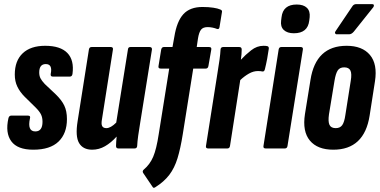

<svg xmlns="http://www.w3.org/2000/svg" viewBox="-20 -723 1851 935"><path d="M142 6Q65 6 35 -35Q5 -76 21 -147Q24 -160 35 -160H116Q130 -160 126 -147Q112 -83 152 -83Q187 -83 187 -130Q187 -151 179.5 -166Q172 -181 153 -200L100 -252Q77 -275 64.5 -301Q52 -327 52 -360Q52 -427 90.5 -463.5Q129 -500 200 -500Q274 -500 308 -465Q342 -430 333 -363Q331 -350 320 -350H237Q225 -350 227 -363Q237 -411 203 -411Q171 -411 171 -370Q171 -354 177 -342Q183 -330 198 -314L251 -264Q280 -236 293 -209Q306 -182 306 -143Q306 -73 265 -33.5Q224 6 142 6Z M429 6Q384 6 365 -26.5Q346 -59 358 -133L413 -482Q415 -494 426 -494H519Q532 -494 530 -482L477 -145Q472 -119 477.5 -109Q483 -99 498 -99Q519 -99 546 -126L603 -482Q604 -494 615 -494H708Q721 -494 720 -482L663 -127Q657 -91 653 -62.5Q649 -34 648 -12Q647 0 635 0H557Q545 0 545 -12Q545 -22 546 -33.5Q547 -45 548 -58Q521 -28 491.5 -11Q462 6 429 6Z M938 -494H998Q1011 -494 1009 -482L995 -402Q993 -389 982 -389H921L870 -69Q859 0 844.5 47.5Q830 95 804.5 128.5Q779 162 736 189Q727 195 723 187L677 119Q672 110 680 103Q710 78 726 40.5Q742 3 753 -70L804 -389H763Q749 -389 752 -402L765 -482Q768 -494 778 -494H820L829 -544Q841 -619 873 -654Q905 -689 966 -689Q996 -689 1018.5 -685.5Q1041 -682 1052 -677Q1063 -673 1061 -665L1049 -591Q1047 -579 1037 -582Q1027 -586 1015 -588.5Q1003 -591 991 -591Q969 -591 959 -578.5Q949 -566 944 -535Z M994 0Q981 0 983 -12L1039 -367Q1045 -403 1049 -432Q1053 -461 1054 -482Q1055 -494 1067 -494H1145Q1157 -494 1157 -482Q1157 -472 1156 -458.5Q1155 -445 1153 -432Q1175 -456 1203 -478Q1231 -500 1263 -500Q1276 -500 1283 -498Q1290 -495 1289 -486Q1286 -463 1281 -436.5Q1276 -410 1270 -386Q1267 -373 1257 -375Q1253 -376 1248 -376.5Q1243 -377 1236 -377Q1214 -377 1192 -364.5Q1170 -352 1150 -333L1100 -12Q1098 0 1087 0Z M1274 0Q1261 0 1263 -12L1337 -482Q1339 -494 1350 -494H1444Q1457 -494 1455 -482L1380 -12Q1378 0 1367 0ZM1411 -561Q1379 -561 1362 -577Q1345 -593 1349 -623L1351 -639Q1358 -701 1425 -701Q1458 -701 1474.5 -685Q1491 -669 1488 -639L1486 -623Q1479 -561 1411 -561Z M1603 6Q1526 6 1489 -38.5Q1452 -83 1465 -167L1492 -334Q1518 -500 1668 -500Q1744 -500 1781.5 -455.5Q1819 -411 1806 -327L1780 -160Q1754 6 1603 6ZM1615 -99Q1636 -99 1646.5 -113.5Q1657 -128 1662 -164L1688 -329Q1694 -364 1686.5 -379.5Q1679 -395 1656 -395Q1635 -395 1625 -380.5Q1615 -366 1609 -330L1582 -166Q1577 -131 1584.5 -115Q1592 -99 1615 -99ZM1620 -556Q1614 -556 1612 -561Q1610 -566 1614 -571L1695 -691Q1702 -703 1715 -703H1792Q1799 -703 1800.5 -698.5Q1802 -694 1798 -688L1703 -569Q1692 -556 1680 -556Z"/></svg>

Font: Sofia Sans Extra Condensed ExtraBold
Style: Italic
Weight: 800
Italic angle: -9°
Designer: Botio Nikoltchev, Ani Petrova
Foundry: lettersoup
Version: Version 4.101; ttfautohint (v1.8.4.7-5d5b)